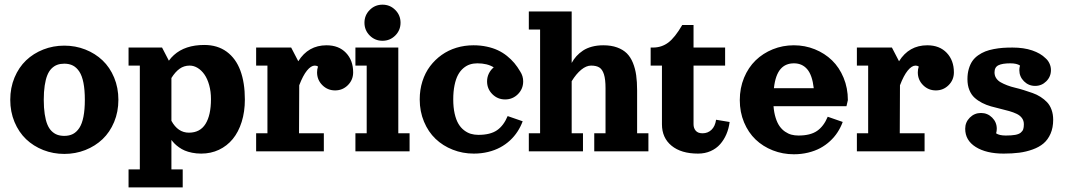

<svg xmlns="http://www.w3.org/2000/svg" viewBox="-20 -655 4608 831"><path d="M167.4 -440.7Q210.2 -457.5 258.3 -457.5Q306.4 -457.5 349.2 -440.7Q392.1 -423.8 423.8 -393.7Q455.6 -363.5 474 -319.3Q492.4 -275.1 492.4 -223.1Q492.4 -171.1 474 -127Q455.6 -82.8 423.8 -52.6Q392.1 -22.5 349.2 -5.6Q306.4 11.2 258.3 11.2Q210.2 11.2 167.4 -5.6Q124.5 -22.5 92.9 -52.6Q61.3 -82.8 42.8 -127Q24.4 -171.1 24.4 -223.1Q24.4 -275.1 42.8 -319.3Q61.3 -363.5 92.9 -393.7Q124.5 -423.8 167.4 -440.7ZM258.3 -379.4Q241.2 -379.4 227.8 -374.5Q214.4 -369.6 203.1 -358.4Q191.9 -347.2 184.7 -329.3Q177.5 -311.5 173.5 -284.9Q169.4 -258.3 169.4 -223.1Q169.4 -188 173.5 -161.4Q177.5 -134.8 184.7 -116.9Q191.9 -99.1 203.1 -87.9Q214.4 -76.7 227.8 -71.8Q241.2 -66.9 258.3 -66.9Q279.8 -66.9 295.7 -75.1Q311.5 -83.3 323.4 -101.3Q335.2 -119.4 341.2 -149.9Q347.2 -180.4 347.2 -223.1Q347.2 -265.9 341.2 -296.4Q335.2 -326.9 323.4 -345Q311.5 -363 295.7 -371.2Q279.8 -379.4 258.3 -379.4Z M864.3 -460.4Q921.4 -460.4 961.2 -431.2Q1001 -401.9 1020.4 -349.4Q1039.8 -296.9 1039.8 -224.4Q1039.8 -171.4 1026 -127.4Q1012.2 -83.5 987.4 -53.3Q962.6 -23.2 927.6 -6.7Q892.6 9.8 850.8 9.8Q829.8 9.8 811.3 6Q792.7 2.2 779.7 -3.4Q766.6 -9 754.9 -17.3Q743.2 -25.6 736 -33Q728.8 -40.3 721.9 -49.3V78.1H770.8V156.2H536.4V78.1H585.2V-371.1H536.4V-449.2H681.4L710.9 -392.3Q720.5 -405.8 732.7 -416.7Q781 -460.4 864.3 -460.4ZM721.9 -132.1Q749.8 -80.8 797.6 -80.8Q845.9 -80.8 869.5 -118.7Q893.1 -156.5 893.1 -226.1Q893.1 -258.8 885.4 -286.5Q877.7 -314.2 864.9 -332.5Q852.1 -350.8 835.4 -361Q818.8 -371.1 800.8 -371.1Q776.4 -371.1 757.4 -357.5Q738.5 -344 721.9 -317.4Z M1088.6 -449.2H1240.2L1271 -389.9Q1314.2 -459 1393.3 -459Q1446.3 -459 1477.4 -426.4Q1508.5 -393.8 1508.5 -341.8Q1508.5 -309.3 1485.7 -286.5Q1462.9 -263.7 1430.4 -263.7Q1397.9 -263.7 1375.1 -286.5Q1352.3 -309.3 1352.3 -341.8Q1352.3 -355 1356.4 -367.2Q1349.9 -371.1 1342.5 -371.1Q1326.2 -371.1 1308.7 -349.7Q1291.3 -328.4 1275.1 -285.9L1274.2 -78.1H1381.6V0H1088.6V-78.1H1137.5V-371.1H1088.6Z M1580.2 -501.3Q1557.4 -524.2 1557.4 -556.6Q1557.4 -589.1 1580.2 -611.9Q1603 -634.8 1635.5 -634.8Q1668 -634.8 1690.8 -611.9Q1713.6 -589.1 1713.6 -556.6Q1713.6 -524.2 1690.8 -501.3Q1668 -478.5 1635.5 -478.5Q1603 -478.5 1580.2 -501.3ZM1518.3 -449.2H1703.9V-78.1H1752.7V0H1518.3V-78.1H1567.1V-371.1H1518.3Z M2116.9 -363.5Q2089.1 -380.9 2046.1 -380.9Q2028.8 -380.9 2013.9 -376.1Q1999 -371.3 1985.5 -359.9Q1971.9 -348.4 1962.4 -330.8Q1952.9 -313.2 1947.3 -286.1Q1941.7 -259 1941.7 -224.6Q1941.7 -190.2 1947.8 -163.3Q1953.9 -136.5 1964 -119.4Q1974.1 -102.3 1988.4 -91.3Q2002.7 -80.3 2017.8 -75.8Q2033 -71.3 2050.5 -71.3Q2102.1 -71.3 2131 -91.2Q2159.9 -111.1 2177.2 -152.6L2242.2 -130.1Q2233.4 -106.4 2219.8 -85.6Q2206.3 -64.7 2187.3 -47.1Q2168.2 -29.5 2144.9 -17Q2121.6 -4.4 2092.3 2.7Q2063 9.8 2030.5 9.8Q1982.4 9.8 1939.6 -7.1Q1896.7 -23.9 1865.1 -54.1Q1833.5 -84.2 1815.1 -128.4Q1796.6 -172.6 1796.6 -224.6Q1796.6 -266.4 1808.3 -303.2Q1820.1 -340.1 1841.4 -368.4Q1862.8 -396.7 1891.6 -417.2Q1920.4 -437.7 1955.6 -448.4Q1990.7 -459 2029.3 -459Q2059.8 -459 2086.7 -453.2Q2113.5 -447.5 2134.6 -437.6Q2155.8 -427.7 2174.1 -413.1Q2192.4 -398.4 2206.2 -382Q2220 -365.5 2231.9 -345Q2244.4 -325.7 2244.4 -302.7Q2244.4 -270.3 2221.6 -247.4Q2198.7 -224.6 2166.3 -224.6Q2133.8 -224.6 2111 -247.4Q2088.1 -270.3 2088.1 -302.7Q2088.1 -320.8 2095.8 -336.7Q2103.5 -352.5 2116.9 -363.5Z M2591.1 -459Q2625.2 -459 2650.9 -449.7Q2676.5 -440.4 2692.9 -424.2Q2709.2 -408 2719.4 -382.9Q2729.5 -357.9 2733.5 -329.2Q2737.5 -300.5 2737.5 -263.7V-78.1H2786.4V0H2552V-78.1H2600.8V-273.4Q2600.8 -312 2593.9 -333.5Q2586.9 -355 2573.9 -363Q2560.8 -371.1 2538.3 -371.1Q2517.6 -371.1 2495.7 -353.3Q2473.9 -335.4 2454.3 -303.5V-78.1H2503.2V0H2268.8V-78.1H2317.6V-527.3H2268.8V-605.5H2454.3V-382.6Q2463.1 -398.9 2475.1 -412.1Q2487.1 -425.3 2503.4 -436.2Q2519.8 -447 2542.1 -453Q2564.5 -459 2591.1 -459Z M2932.9 -546.9H2981.7V-449.2H3118.4V-371.1H2981.7V-117.2Q2981.7 -100.6 2991.1 -89.4Q3000.5 -78.1 3020.8 -78.1Q3043.5 -78.1 3059.3 -93.1Q3075.2 -108.2 3079.3 -136.7L3137.9 -127Q3134.3 -98.4 3123.9 -74.1Q3113.5 -49.8 3096.9 -30.9Q3080.3 -12 3055.8 -1.1Q3031.2 9.8 3001.2 9.8Q2928.2 9.8 2886.6 -24.3Q2845 -58.3 2845 -117.2V-371.1H2796.1V-449.2H2805.9Q2843.5 -449.2 2872.3 -470.7Q2901.1 -492.2 2932.9 -546.9Z M3327.9 -195.3Q3330.1 -167 3337.2 -144.8Q3344.2 -122.6 3354.4 -108.4Q3364.5 -94.2 3377.9 -85.1Q3391.4 -75.9 3405.5 -72.1Q3419.7 -68.4 3435.8 -68.4Q3487.3 -68.4 3516.2 -88.3Q3545.2 -108.2 3562.5 -149.7L3627.4 -127.2Q3618.7 -103.5 3605.1 -82.6Q3591.6 -61.8 3572.5 -44.2Q3553.5 -26.6 3530.2 -14Q3506.8 -1.5 3477.5 5.6Q3448.2 12.7 3415.8 12.7Q3367.7 12.7 3324.8 -4.2Q3282 -21 3250.4 -51.1Q3218.8 -81.3 3200.3 -125.5Q3181.9 -169.7 3181.9 -221.7Q3181.9 -273.7 3200.3 -318.4Q3218.8 -363 3250.4 -393.7Q3282 -424.3 3324.8 -441.7Q3367.7 -459 3415.8 -459Q3463.9 -459 3506.7 -441.7Q3549.6 -424.3 3581.2 -393.7Q3612.8 -363 3631.2 -318.4Q3649.7 -273.7 3649.7 -221.7L3643.6 -195.3ZM3329.6 -273.4H3502Q3495.6 -329.6 3473.9 -355.2Q3452.1 -380.9 3416.3 -380.9Q3398.4 -380.9 3384.3 -375.1Q3370.1 -369.4 3358.9 -356.8Q3347.7 -344.2 3340.2 -323.4Q3332.8 -302.5 3329.6 -273.4Z M3688.7 -449.2H3840.3L3871.1 -389.9Q3914.3 -459 3993.4 -459Q4046.4 -459 4077.5 -426.4Q4108.6 -393.8 4108.6 -341.8Q4108.6 -309.3 4085.8 -286.5Q4063 -263.7 4030.5 -263.7Q3998 -263.7 3975.2 -286.5Q3952.4 -309.3 3952.4 -341.8Q3952.4 -355 3956.5 -367.2Q3950 -371.1 3942.6 -371.1Q3926.3 -371.1 3908.8 -349.7Q3891.4 -328.4 3875.2 -285.9L3874.3 -78.1H3981.7V0H3688.7V-78.1H3737.5V-371.1H3688.7Z M4291.3 -77.9Q4305.2 -68.4 4333.3 -68.4Q4358.4 -68.4 4374.1 -71.3Q4389.9 -74.2 4397.9 -80.9Q4406 -87.6 4408.7 -95.8Q4411.4 -104 4411.4 -117.2Q4411.4 -132.8 4403.1 -144Q4394.8 -155.3 4380.6 -162.1Q4366.5 -168.9 4348.1 -174.2Q4329.8 -179.4 4309.6 -184.2Q4289.3 -189 4269 -194.7Q4248.8 -200.4 4230.5 -209.8Q4212.2 -219.2 4198 -232.1Q4183.8 -244.9 4175.5 -265.4Q4167.2 -285.9 4167.2 -312.5Q4167.2 -336.9 4173.1 -356.9Q4179 -377 4188.7 -391Q4198.5 -405 4213.4 -415.5Q4228.3 -426 4244.5 -432.4Q4260.7 -438.7 4281.1 -442.6Q4301.5 -446.5 4320.6 -447.9Q4339.6 -449.2 4362.1 -449.2Q4410.9 -449.2 4447.4 -436.8Q4483.9 -424.3 4504.9 -403.3Q4516.1 -393.8 4522.3 -380.2Q4528.6 -366.7 4528.6 -351.6Q4528.6 -323.2 4508.5 -303.2Q4488.5 -283.2 4460.2 -283.2Q4431.9 -283.2 4411.9 -303.2Q4391.8 -323.2 4391.8 -351.6Q4391.8 -361.8 4394.8 -371.3Q4380.9 -380.9 4352.8 -380.9Q4318.4 -380.9 4301.4 -372.6Q4284.4 -364.3 4284.4 -341.8Q4284.4 -327.6 4291.5 -316.8Q4298.6 -305.9 4310.8 -299Q4323 -292 4339.2 -285.8Q4355.5 -279.5 4373.8 -275.3Q4392.1 -271 4411.4 -264.9Q4430.7 -258.8 4449 -252.4Q4467.3 -246.1 4483.5 -235.7Q4499.8 -225.3 4512 -212.4Q4524.2 -199.5 4531.2 -180.1Q4538.3 -160.6 4538.3 -136.7Q4538.3 -102.5 4527 -76.5Q4515.6 -50.5 4496.7 -34.4Q4477.8 -18.3 4449.7 -8.2Q4421.6 2 4391.4 5.9Q4361.1 9.8 4324 9.8Q4249 9.8 4203.2 -18.8Q4157.5 -47.4 4157.5 -97.7Q4157.5 -126 4177.5 -146Q4197.5 -166 4225.8 -166Q4254.2 -166 4274.2 -146Q4294.2 -126 4294.2 -97.7Q4294.2 -87.4 4291.3 -77.9Z"/></svg>

Font: Orelega One
Style: Regular
Weight: 400
Version: Version 1.1 ; ttfautohint (v1.8.3)